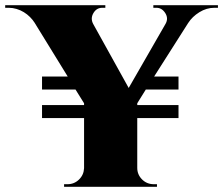

<svg xmlns="http://www.w3.org/2000/svg" viewBox="-64 -720 860 740"><path d="M527 -700H776V-690H762Q732 -690 704.5 -673Q677 -656 661 -631L530 -425H624V-375H498L465 -322V-315H624V-265H465V-73Q465 -47 483.5 -28.5Q502 -10 529 -10H541V0H183V-10H196Q222 -10 240.5 -28Q259 -46 260 -72V-265H98V-315H260V-322L227 -375H98V-425H197L69 -633Q62 -644 51.5 -654.5Q41 -665 28 -673Q15 -681 0 -685.5Q-15 -690 -30 -690H-44V-700H342V-690H330Q308 -690 296 -669.5Q284 -649 295 -628L432 -381L574 -628Q586 -649 573 -669.5Q560 -690 539 -690H527Z"/></svg>

Font: Cinzel Decorative Black
Style: Regular
Weight: 900
Designer: Natanael Gama
Version: Version 1.001;PS 001.001;hotconv 1.0.56;makeotf.lib2.0.21325